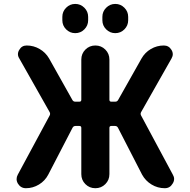

<svg xmlns="http://www.w3.org/2000/svg" viewBox="-20 -989 978 988"><path d="M828.1 -20.5Q791 -20.5 759.8 -39.6Q728.5 -58.6 710.9 -90.8L586.9 -332Q582 -340.8 572.3 -340.8H552.7Q543 -340.8 543 -331.1V-92.8Q543 -62.5 522 -41.5Q501 -20.5 470.7 -20.5Q440.4 -20.5 419.4 -41.5Q398.4 -62.5 398.4 -92.8V-331.1Q398.4 -340.8 388.7 -340.8H368.2Q358.4 -340.8 353.5 -332L228.5 -90.8Q211.9 -58.6 180.7 -39.6Q149.4 -20.5 113.3 -20.5Q86.9 -20.5 72.3 -43.9Q65.4 -55.7 65.4 -67.4Q65.4 -79.1 71.3 -89.8L235.4 -394.5Q240.2 -403.3 235.4 -412.1L79.1 -688.5Q72.3 -699.2 72.3 -710Q72.3 -721.7 79.1 -732.4Q91.8 -754.9 117.2 -754.9Q153.3 -754.9 184.1 -736.8Q214.8 -718.8 232.4 -688.5L352.5 -474.6Q357.4 -465.8 367.2 -465.8H388.7Q398.4 -465.8 398.4 -475.6V-682.6Q398.4 -712.9 419.4 -733.9Q440.4 -754.9 470.7 -754.9Q501 -754.9 522 -733.9Q543 -712.9 543 -682.6V-475.6Q543 -465.8 552.7 -465.8H573.2Q583 -465.8 587.9 -474.6L708 -687.5Q725.6 -718.8 756.3 -736.8Q787.1 -754.9 823.2 -754.9Q848.6 -754.9 862.3 -732.4Q869.1 -721.7 869.1 -710Q869.1 -699.2 862.3 -687.5L706.1 -412.1Q701.2 -403.3 706.1 -394.5L869.1 -90.8Q876 -79.1 876 -68.4Q876 -55.7 868.2 -43.9Q854.5 -20.5 828.1 -20.5ZM300.8 -884.8V-902.3Q300.8 -929.7 320.3 -949.2Q339.8 -968.8 367.2 -968.8Q394.5 -968.8 414.1 -949.2Q433.6 -929.7 433.6 -902.3V-884.8Q433.6 -857.4 414.1 -837.9Q394.5 -818.4 367.2 -818.4Q339.8 -818.4 320.3 -837.9Q300.8 -857.4 300.8 -884.8ZM506.8 -884.8V-902.3Q506.8 -929.7 526.4 -949.2Q545.9 -968.8 573.2 -968.8Q600.6 -968.8 620.1 -949.2Q639.6 -929.7 639.6 -902.3V-884.8Q639.6 -857.4 620.1 -837.9Q600.6 -818.4 573.2 -818.4Q545.9 -818.4 526.4 -837.9Q506.8 -857.4 506.8 -884.8Z"/></svg>

Font: Gen Jyuu GothicX Bold
Style: Bold
Weight: 700
Designer: Ryoko NISHIZUKA (kana &amp; ideographs); Paul D. Hunt (Latin, Greek &amp; Cyrillic); Wenlong ZHANG (bopomofo); Sandoll C
Version: Version 1.058.20140828